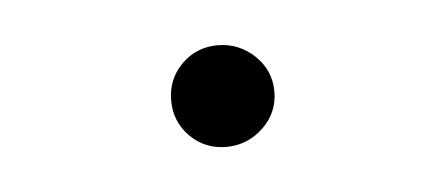

<svg xmlns="http://www.w3.org/2000/svg" viewBox="-25 -433 338 146"><g transform="rotate(-5 144.5 -360.0)"><path d="M171.9 -332.5Q160 -321.2 143.8 -321.2Q127.5 -321.2 116.2 -332.5Q105 -343.8 105 -360Q105 -376.2 116.2 -387.5Q127.5 -398.8 143.8 -398.8Q160 -398.8 171.9 -387.5Q183.8 -376.2 183.8 -360Q183.8 -343.8 171.9 -332.5Z"/></g></svg>

Font: Now Light
Style: Regular
Weight: 300
Designer: Alfredo Marco Pradil
Foundry: Alfredo Marco Pradil
Version: Version 1.002;PS 001.002;hotconv 1.0.88;makeotf.lib2.5.64775